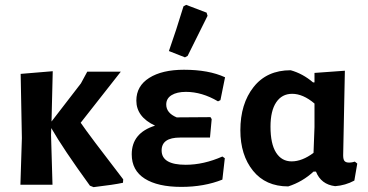

<svg xmlns="http://www.w3.org/2000/svg" viewBox="-20 -760 1516 790"><path d="M64 0 70 -192 65 -456 197 -467 192 -260 313 -417 339 -465H477L312 -255Q346 -205 487 -22L486 -8Q450 0 365 10L350 4Q239 -149 191 -233L190 -205L196 0Z M735 -734 746 -740 830 -708 834 -695Q805 -636 752 -530L741 -524L675 -550Q705 -635 735 -734ZM726 9Q629 9 575.5 -25Q522 -59 522 -125Q522 -213 618 -243Q541 -279 541 -346Q541 -406 594 -439.5Q647 -473 737 -473Q839 -473 906 -442L887 -348L877 -343Q811 -382 745 -382Q708 -382 686 -368.5Q664 -355 664 -330Q664 -295 707 -277L846 -278L851 -270L844 -194H721Q645 -194 645 -141Q645 -82 744 -82Q818 -82 895 -116L905 -109L895 -21Q820 9 726 9Z M1166 7Q1073 7 1021 -57.5Q969 -122 969 -224Q969 -333 1023.5 -402Q1078 -471 1176 -471Q1226 -457 1268 -421H1274V-460L1399 -469L1392 -121Q1392 -104 1397.5 -97.5Q1403 -91 1417 -91Q1428 -91 1440 -95L1450 -87L1438 -17Q1401 3 1359 6Q1301 -1 1280 -54H1270Q1225 -12 1166 7ZM1093 -239Q1093 -168 1116 -132Q1139 -96 1180 -96Q1223 -96 1270 -131L1274 -237V-334Q1227 -374 1182 -374Q1140 -374 1116.5 -339Q1093 -304 1093 -239Z"/></svg>

Font: Alegreya Sans SC
Style: Bold
Weight: 700
Designer: Juan Pablo del Peral
Foundry: Huerta Tipografica
Version: Version 2.007